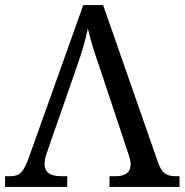

<svg xmlns="http://www.w3.org/2000/svg" viewBox="-20 -734 725 754"><path d="M373 -464 485 -127C490 -112 493 -101 493 -90C493 -57 473 -42 433 -42H410V0H685V-42H672C633 -42 616 -53 601 -95L385 -714H307L95 -120C72 -56 58 -42 19 -42H0V0H244V-42H221C177 -42 155 -57 155 -91C155 -102 158 -118 164 -134L282 -473C304 -536 315 -574 325 -622C336 -574 352 -523 373 -464Z"/></svg>

Font: Noto Serif
Style: Regular
Weight: 400
Designer: Monotype Design Team
Foundry: Monotype Imaging Inc.
Version: Version 2.015